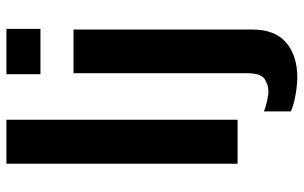

<svg xmlns="http://www.w3.org/2000/svg" viewBox="-194 -566 946 598"><g transform="rotate(-90 279.0 -267.0)"><path d="M68 0V-720H205V0ZM337 186Q322 186 302 183.5Q282 181 263 176.5Q244 172 231 166V82Q242 87 262 91.5Q282 96 293 96Q314 96 332 84Q350 72 350 28V-511H486V46Q486 117 445 151.5Q404 186 337 186ZM347 -614V-720H488V-614Z"/></g></svg>

Font: Chivo SemiBold
Style: Regular
Weight: 600
Designer: Hector Gatti
Foundry: Omnibus-Type
Version: Version 2.002